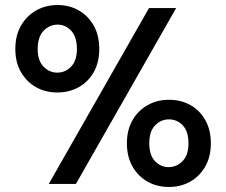

<svg xmlns="http://www.w3.org/2000/svg" viewBox="-20 -732 899 764"><path d="M208 -364Q161 -364 123.5 -385Q86 -406 63.5 -445Q41 -484 41 -537Q41 -591 63.5 -630Q86 -669 124 -690.5Q162 -712 209 -712Q256 -712 293.5 -690.5Q331 -669 353 -630Q375 -591 375 -537Q375 -484 353 -445Q331 -406 293 -385Q255 -364 208 -364ZM174 0 573 -700H681L282 0ZM208 -443Q240 -443 263 -467Q286 -491 286 -537Q286 -585 263.5 -609.5Q241 -634 209 -634Q177 -634 153.5 -609.5Q130 -585 130 -537Q130 -491 153 -467Q176 -443 208 -443ZM652 12Q605 12 567.5 -9Q530 -30 507.5 -69Q485 -108 485 -162Q485 -215 507.5 -254Q530 -293 568 -314Q606 -335 652 -335Q700 -335 737.5 -314Q775 -293 797 -254Q819 -215 819 -162Q819 -108 796.5 -69Q774 -30 736.5 -9Q699 12 652 12ZM651 -67Q683 -67 706.5 -91Q730 -115 730 -162Q730 -209 707.5 -233Q685 -257 652 -257Q620 -257 597 -233Q574 -209 574 -162Q574 -115 596.5 -91Q619 -67 651 -67Z"/></svg>

Font: HostGroteskMedium
Style: Regular
Weight: 500
Designer: Doukan Karapınar based on Poppins by Indian Type Foundry, Jonny Pinhorn
Foundry: Element Type
Version: Version 1.001; ttfautohint (v1.8.4.7-5d5b)